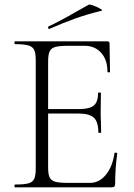

<svg xmlns="http://www.w3.org/2000/svg" viewBox="-20 -802 573 822"><path d="M44 -12Q83 -12 101.5 -17Q120 -22 126.5 -36.5Q133 -51 133 -81V-544Q133 -574 126.5 -588Q120 -602 101.5 -607.5Q83 -613 44 -613Q42 -613 42 -619Q42 -625 44 -625H440Q449 -625 449 -616L451 -495Q451 -492 445.5 -492Q440 -492 440 -495Q440 -546 413 -576Q386 -606 342 -606H273Q235 -606 217 -601Q199 -596 192.5 -582Q186 -568 186 -538V-85Q186 -56 192.5 -42.5Q199 -29 216.5 -24Q234 -19 273 -19H365Q405 -19 433.5 -54Q462 -89 470 -146Q470 -149 476 -148.5Q482 -148 482 -145Q473 -82 473 -15Q473 -7 469.5 -3.5Q466 0 457 0H44Q42 0 42 -6Q42 -12 44 -12ZM315 -316H161V-335H318Q364 -335 382 -350.5Q400 -366 400 -404Q400 -406 406 -406Q412 -406 412 -404L411 -325Q411 -296 412 -282L413 -235Q413 -233 407 -233Q401 -233 401 -235Q401 -280 382 -298Q363 -316 315 -316ZM191 -678Q187 -678 186 -682.5Q185 -687 188 -689Q234 -710 310 -754L360 -782Q364 -784 380.5 -778Q397 -772 409.5 -764.5Q422 -757 415 -756Q353 -741 301.5 -722.5Q250 -704 193 -679Z"/></svg>

Font: Cormorant Unicase Light
Style: Regular
Weight: 300
Designer: Christian Thalmann (Catharsis Fonts)
Foundry: Catharsis Fonts
Version: Version 4.000